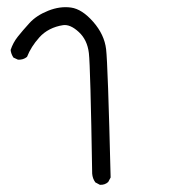

<svg xmlns="http://www.w3.org/2000/svg" viewBox="-20 -259 540 538"><path d="M259.8 258.8 247.1 252Q239.3 241.2 238.3 227.5Q233.4 -73.2 229 -110.4Q224.6 -147.5 200.7 -169.4Q176.8 -191.4 156.7 -188.5Q136.7 -185.5 119.6 -176.8Q102.5 -168 90.3 -154.3Q78.1 -140.6 69.8 -127.4Q61.5 -114.3 55.7 -99.6Q44.9 -90.8 30.3 -91.8L17.6 -97.7Q10.7 -108.4 9.8 -119.1Q16.6 -139.6 29.8 -156.2Q43 -172.9 62.5 -194.3Q82 -215.8 115.2 -229Q148.4 -242.2 179.2 -237.8Q210 -233.4 241.2 -197.8Q272.5 -162.1 277.3 -121.1Q282.2 -80.1 290 238.3L283.2 251Q273.4 259.8 259.8 258.8Z"/></svg>

Font: JasonHandwriting2
Style: Regular
Weight: 400
Version: Version 1.05.10